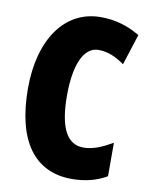

<svg xmlns="http://www.w3.org/2000/svg" viewBox="-83 -786 673 857"><g transform="rotate(10 253.5 -357.0)"><path d="M320 -578C363 -578 400 -561 438 -534L483 -674C426 -708 368 -724 305 -724C140 -724 39 -575 39 -355C39 -119 131 10 301 10C360 10 413 -3 459 -30V-182C416 -157 374 -137 328 -137C253 -137 216 -209 216 -354C216 -493 253 -578 320 -578Z"/></g></svg>

Font: Noto Sans Thai ExtCond Blk
Style: Regular
Weight: 900
Width: 2
Designer: Monotype Design Team
Foundry: Monotype Imaging Inc.
Version: Version 2.002